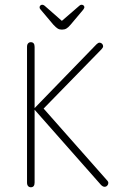

<svg xmlns="http://www.w3.org/2000/svg" viewBox="-20 -782 490 810"><path d="M126 -326V-584Q126 -594 122 -599Q118 -604 110 -604Q103 -604 98.5 -599Q94 -594 94 -584V-12Q94 -2 98.5 3Q103 8 110 8Q118 8 122 3Q126 -2 126 -12V-319L406 -2Q414 6 421 6Q428 6 432.5 1Q437 -4 437 -10Q437 -13 435.5 -16Q434 -19 430 -23L164 -324L408 -574Q415 -581 415 -587Q415 -593 410.5 -597.5Q406 -602 400 -602Q394 -602 387 -595ZM241 -694 168 -758Q163 -762 158 -762Q154 -762 150.5 -759Q147 -756 147 -751Q147 -746 151 -742L205 -678Q216 -666 223.5 -661.5Q231 -657 241 -657Q252 -657 260 -661.5Q268 -666 278 -678L331 -741Q336 -748 336 -751Q336 -756 332.5 -759Q329 -762 324 -762Q319 -762 315 -758Z"/></svg>

Font: Beiruti ExtraLight
Style: Regular
Weight: 250
Designer: Arlette Boutros
Foundry: Boutros
Version: Version 1.41